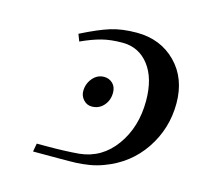

<svg xmlns="http://www.w3.org/2000/svg" viewBox="-74 -524 626 603"><g transform="rotate(15 239.0 -222.5)"><path d="M82 0 86.9 -26.9H121.1Q178.7 -26.9 224.1 -30.8Q295.9 -38.1 339.8 -98.9Q383.8 -159.7 383.8 -245.1Q383.8 -318.4 351.3 -360.6Q318.8 -402.8 265.1 -402.8Q227.5 -402.8 198.2 -395.3Q168.9 -387.7 132.8 -371.1L124 -394Q180.2 -422.4 216.6 -433.6Q252.9 -444.8 300.8 -444.8Q377.9 -444.8 428 -394.3Q478 -343.8 478 -262.2Q478 -180.2 432.9 -113Q387.7 -45.9 309.1 -17.1Q287.1 -8.8 264.2 -5.1Q241.2 -1.5 223.1 -0.7Q205.1 0 165 0ZM185.1 -224.1Q185.1 -248 200.2 -266.1Q215.3 -284.2 237.8 -284.2Q253.9 -284.2 265.4 -273.2Q276.9 -262.2 276.9 -243.2Q276.9 -218.3 261.7 -201.2Q246.6 -184.1 223.1 -184.1Q207 -184.1 196 -196.3Q185.1 -208.5 185.1 -224.1Z"/></g></svg>

Font: Dehuti
Style: Bold-Italic
Weight: 700
Version: Version 1.2